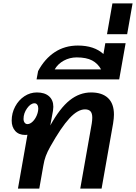

<svg xmlns="http://www.w3.org/2000/svg" viewBox="-20 -1114 803 1134"><path d="M653 -437Q653 -417 648 -385L580 0H454L522 -385Q525 -405 525 -419Q525 -445 514.5 -456.5Q504 -468 482 -468Q439 -468 390 -415Q341 -362 277 -248Q260 -218 250.5 -192.5Q241 -167 236 -136L212 0H86L142 -318Q138 -317 129 -317Q91 -317 70 -340.5Q49 -364 49 -402Q49 -446 69.5 -484.5Q90 -523 124 -545.5Q158 -568 198 -568Q244 -568 269.5 -545.5Q295 -523 295 -483Q295 -476 293 -460L277 -373Q334 -476 392 -522Q450 -568 518 -568Q583 -568 618 -535Q653 -502 653 -437ZM206 -474Q206 -487 200 -495.5Q194 -504 184 -504Q161 -504 140 -474.5Q119 -445 119 -412Q119 -398 125.5 -389.5Q132 -381 142 -381Q157 -381 172 -395Q187 -409 196.5 -431Q206 -453 206 -474Z M722 -859 684 -645H196L205 -694Q244 -767 303.5 -806Q363 -845 440 -845Q536 -845 591 -795L602 -859ZM577 -704Q558 -739 524 -757Q490 -775 433 -775Q392 -775 357 -756Q322 -737 303 -704Z M644 -1094H763L731 -912H612Z"/></svg>

Font: KoHo
Style: Bold Italic
Weight: 700
Italic angle: -10°
Version: Version 1.000; ttfautohint (v1.6)